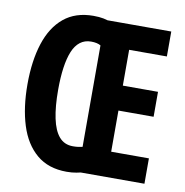

<svg xmlns="http://www.w3.org/2000/svg" viewBox="-81 -801 856 887"><g transform="rotate(10 346.5 -357.5)"><path d="M287 -723Q301 -723 312.5 -722Q324 -721 334.5 -719Q345 -717 354 -714H653V-597H476V-429H641V-312H476V-119H653V0H354Q346 2 335.5 4Q325 6 313.5 7Q302 8 289 8Q203 8 148 -38.5Q93 -85 67 -167.5Q41 -250 41 -359Q41 -469 67.5 -551Q94 -633 148.5 -678Q203 -723 287 -723ZM297 -604Q267 -604 245.5 -587.5Q224 -571 211 -539.5Q198 -508 191.5 -462.5Q185 -417 185 -358Q185 -280 196.5 -225Q208 -170 232.5 -141.5Q257 -113 297 -113Q311 -113 322.5 -114.5Q334 -116 342 -118V-594Q334 -599 322.5 -601.5Q311 -604 297 -604Z"/></g></svg>

Font: Noto Sans Display ExtraCondensed
Style: Bold
Weight: 700
Width: 2
Designer: Monotype Design Team
Foundry: Monotype Imaging Inc.
Version: Version 2.003